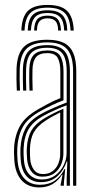

<svg xmlns="http://www.w3.org/2000/svg" viewBox="-20 -772 389 798"><path d="M177.5 -751.5Q233.8 -751.5 259 -726.8Q284.2 -702 286.5 -645.2H273.2Q271.2 -696 249 -718.1Q226.8 -740.2 177.5 -740.2Q128.2 -740.2 106 -718.1Q83.8 -696 82 -645.2H68.8Q70.8 -702 96 -726.8Q121.2 -751.5 177.5 -751.5ZM177.5 -729.2Q220 -729.2 239.1 -709.8Q258.2 -690.2 259.8 -645.2H246.8Q245.5 -684 229.4 -701Q213.2 -718 177.5 -718Q141.8 -718 125.8 -701Q109.8 -684 108.5 -645.2H95.2Q96.8 -690.2 115.8 -709.8Q134.8 -729.2 177.5 -729.2ZM177.5 -707Q206.5 -707 219.4 -692.6Q232.2 -678.2 233.5 -645.2H221.5Q221.5 -672.2 210.9 -684Q200.2 -695.8 177.5 -695.8Q155.2 -695.8 144.6 -684Q134 -672.2 133.5 -645.2H121.8Q122.5 -678.2 135.6 -692.6Q148.8 -707 177.5 -707ZM283.8 0V-474.8Q283.8 -539.5 258.9 -567.6Q234 -595.8 176.8 -595.8Q117.5 -595.8 90.9 -570.2Q64.2 -544.8 62 -485.8Q61.2 -465.5 61.6 -441.9Q62 -418.2 63 -395.5H49.8Q48.8 -419 48.4 -442Q48 -465 48.8 -486.2Q51 -550.8 80.9 -578.8Q110.8 -606.8 176.8 -606.8Q219.8 -606.8 246.1 -593.4Q272.5 -580 284.8 -551Q297 -522 297 -474.8V0ZM154 -26Q186.8 -26 209.6 -43Q232.5 -60 244.6 -85.4Q256.8 -110.8 256.8 -135.2V-334.5Q234.8 -326.2 208.1 -314.2Q181.5 -302.2 157.8 -289.2Q117.5 -266.2 98.8 -234.9Q80 -203.5 78 -153Q77.5 -141.5 78 -131.2Q78.5 -121 79.2 -109.8Q81.8 -68.2 101.6 -47.1Q121.5 -26 154 -26ZM156.8 -37.8Q127.5 -37.8 111.5 -57.9Q95.5 -78 92.5 -110.5Q91.5 -123 91.2 -133.5Q91 -144 91.2 -152Q93.2 -199 109.9 -228.1Q126.5 -257.2 162.5 -279Q179.8 -289.5 201.2 -300.4Q222.8 -311.2 243.5 -320V-134Q243.5 -110.5 234.2 -88.4Q225 -66.2 205.9 -52Q186.8 -37.8 156.8 -37.8ZM158.5 -48.5Q183.2 -48.5 199.2 -61Q215.2 -73.5 222.8 -92.9Q230.2 -112.2 230.2 -133.2V-304.8Q213.8 -296.8 198.2 -288.1Q182.8 -279.5 167.2 -269Q135.2 -247.8 120.5 -221.9Q105.8 -196 104.5 -152.2Q104.2 -143 104.5 -132.9Q104.8 -122.8 105.5 -112Q107.5 -84.5 120.9 -66.5Q134.2 -48.5 158.5 -48.5ZM143.2 7Q96.2 7 69.6 -22.9Q43 -52.8 39.5 -106.8Q38.5 -121.5 38.2 -135Q38 -148.5 38.5 -157.5Q41.5 -210.8 63.9 -249.8Q86.2 -288.8 142.5 -320Q159.8 -329.8 173.9 -337.5Q188 -345.2 201.8 -351.8Q215.5 -358.2 230.8 -364.2V-474.8Q230.8 -511.2 219.9 -531.2Q209 -551.2 176.8 -551.2Q143.8 -551.2 130 -534.9Q116.2 -518.5 115 -483.5Q114.5 -467.5 114.6 -445.9Q114.8 -424.2 115.8 -395.5H102.5Q101.5 -425.5 101.4 -446.2Q101.2 -467 101.8 -484.5Q103.2 -526.5 120.9 -544.4Q138.5 -562.2 176.8 -562.2Q215.8 -562.2 229.9 -540Q244 -517.8 244 -474.8V-355.2Q217.2 -345.2 193.2 -333.5Q169.2 -321.8 147.2 -309.5Q94.8 -280.8 74.6 -243.8Q54.5 -206.8 51.8 -156.5Q51.2 -144.2 51.5 -132.9Q51.8 -121.5 52.8 -107.8Q56 -57.5 80.4 -30.8Q104.8 -4 146.8 -4Q183.2 -4 208.9 -22.2Q234.5 -40.5 248 -69.5H251L245.5 -11.8V0H232V-4.5L240 -45.8H237.5Q222 -20.8 198.5 -6.9Q175 7 143.2 7ZM257.2 0V-32L259.8 -100.5H256.8Q245.5 -64.5 218.6 -39.8Q191.8 -15 150 -15Q113 -15 91 -39.1Q69 -63.2 66 -108.5Q65 -122.8 64.8 -133.6Q64.5 -144.5 65 -155.5Q67.5 -203 85.9 -238Q104.2 -273 152.5 -299.2Q170 -308.8 188.9 -317.5Q207.8 -326.2 225.6 -333.6Q243.5 -341 257.2 -345.8V-474.8Q257.2 -527.8 238.6 -550.6Q220 -573.5 176.8 -573.5Q131.2 -573.5 110.8 -553Q90.2 -532.5 88.5 -484.8Q87.8 -464.5 88.1 -441Q88.5 -417.5 89.2 -395.5H76.2Q75.2 -418 74.9 -441.9Q74.5 -465.8 75.2 -485.2Q77.2 -538.5 100.8 -561.5Q124.2 -584.5 176.8 -584.5Q227 -584.5 248.8 -559Q270.5 -533.5 270.5 -474.8V0Z"/></svg>

Font: Big Shoulders Inline Display Thin
Style: Regular
Weight: 400
Version: Version 2.002